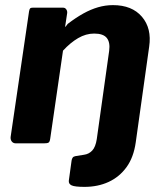

<svg xmlns="http://www.w3.org/2000/svg" viewBox="-20 -560 641 750"><path d="M421.2 -540Q495.6 -540 534.4 -494.6Q573.2 -449.2 562.7 -377.7L510.3 -4.3Q502.1 54.5 474.2 93Q446.2 131.4 404.2 150.7Q362.1 170 310 170Q272.2 170 259.7 164.1Q247.2 158.2 248.9 145L259.7 66.9Q260.7 60.3 263.9 55.8Q267 51.2 275 49.8L308.2 44.5Q326.8 42.1 340 28.4Q353.3 14.6 358.1 -17L406.4 -361.3Q410.9 -394.7 397.1 -411.8Q383.3 -428.9 347.9 -428.9Q315.6 -428.9 285.2 -411.1Q254.7 -393.3 226.1 -362.1L176.2 -18.7Q174.5 -6.1 169.8 -3.1Q165.1 0 150.8 0H42.6Q31.5 0 26 -7.3Q20.5 -14.6 21.5 -25L93.5 -515.6Q95.2 -524.9 97.8 -527.4Q100.4 -530 107.9 -530H226.5Q234.4 -530 238.9 -523.4Q243.4 -516.7 242.4 -508.9L234.8 -458.7Q233.8 -453 236.4 -456Q238.9 -459 244.4 -466.6Q276.3 -491 305.4 -507.2Q334.6 -523.4 363.2 -531.7Q391.9 -540 421.2 -540Z"/></svg>

Font: Libre Franklin Thin
Style: Italic
Weight: 100
Italic angle: -8°
Designer: Pablo Impallari, Rodrigo Fuenzalida, Nhung Nguyen
Foundry: Impallari Type
Version: Version 3.000